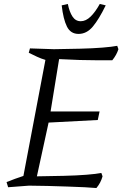

<svg xmlns="http://www.w3.org/2000/svg" viewBox="-20 -944 617 968"><path d="M466 4Q446 2 407 0Q368 -2 319.5 -3.5Q271 -5 220.5 -6.5Q170 -8 126 -8L21 0L13 -26Q33 -34 54.5 -42Q76 -50 98 -57L209 -642Q188 -648 166.5 -658Q145 -668 125 -678L131 -700L252 -696Q320 -697 383.5 -698.5Q447 -700 496.5 -704Q546 -708 571 -713L577 -696Q568 -667 546 -640Q522 -640 478.5 -640Q435 -640 382.5 -641.5Q330 -643 278 -646L235 -382H482L473 -339L225 -326L166 -55Q236 -56 301 -57.5Q366 -59 416 -63Q466 -67 491 -72L497 -55Q488 -22 466 4ZM376 -773Q336 -773 317.5 -810Q299 -847 291 -917L322 -924Q330 -884 345.5 -860.5Q361 -837 387 -837Q413 -837 437 -860.5Q461 -884 483 -924L513 -917Q479 -847 448 -810Q417 -773 376 -773Z"/></svg>

Font: Mate
Style: Italic
Weight: 400
Italic angle: -10.8°
Designer: Eduardo Rodriguez Tunni
Foundry: Eduardo Rodriguez Tunni
Version: Version 1.003; ttfautohint (v1.8.4.7-5d5b);gftools[0.9.24]